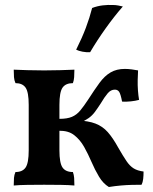

<svg xmlns="http://www.w3.org/2000/svg" viewBox="-20 -740 613 769"><path d="M416 9Q393 -5 376.5 -32.5Q360 -60 346.5 -91.5Q333 -123 317 -151.5Q301 -180 277.5 -198.5Q254 -217 218 -216V-264Q249 -264 268 -272Q287 -280 301.5 -297.5Q316 -315 333 -341Q358 -380 378.5 -408Q399 -436 423 -450Q447 -464 480 -464Q493 -464 508 -462Q523 -460 533 -458Q532 -441 531.5 -420Q531 -399 532.5 -378Q534 -357 537 -340Q523 -336 504 -334Q485 -332 469 -333Q463 -364 457 -372.5Q451 -381 440 -381Q424 -381 411.5 -366.5Q399 -352 383 -325Q370 -305 359.5 -291Q349 -277 335 -267Q321 -257 298 -247L287 -258Q334 -256 362.5 -245Q391 -234 411.5 -211Q432 -188 454 -148Q473 -115 486.5 -95Q500 -75 515.5 -65.5Q531 -56 555 -53Q555 -37 553.5 -23.5Q552 -10 547 0Q529 0 508 0.5Q487 1 464 3Q441 5 416 9ZM35 3Q35 -15 36 -27.5Q37 -40 42 -51Q70 -51 82.5 -69Q95 -87 95 -138V-320Q95 -371 82.5 -389Q70 -407 42 -407Q37 -418 36 -431Q35 -444 35 -461Q57 -460 89.5 -459Q122 -458 157 -458Q191 -458 223.5 -459Q256 -460 278 -461Q278 -444 277 -431Q276 -418 272 -407Q243 -407 230.5 -389Q218 -371 218 -320V-138Q218 -87 230.5 -69Q243 -51 272 -51Q276 -40 277 -27.5Q278 -15 278 3Q256 1 223.5 0.5Q191 0 157 0Q122 0 89.5 0.5Q57 1 35 3ZM341 -531Q326 -530 310.5 -533Q295 -536 285 -541Q309 -589 324 -629Q339 -669 349 -708Q370 -716 391.5 -718.5Q413 -721 432 -720Q443 -720 453.5 -718Q464 -716 472 -714Q437 -674 402.5 -625.5Q368 -577 341 -531Z"/></svg>

Font: Vollkorn SemiBold
Style: Regular
Weight: 600
Designer: Friedrich Althausen
Foundry: Friedrich Althausen
Version: Version 5.000